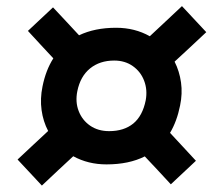

<svg xmlns="http://www.w3.org/2000/svg" viewBox="-20 -626 682 612"><path d="M113.5 -34.5 36 -117.5Q61.5 -141.5 86.2 -164.5Q111 -187.5 133.5 -208.5Q117.5 -239 112.5 -275.2Q107.5 -311.5 115.5 -350.5Q126 -402.5 150 -440Q130.5 -461 110.2 -482.8Q90 -504.5 69 -527.5L149 -602.5Q171 -579 191.8 -556.8Q212.5 -534.5 232 -513.5Q282 -537.5 350 -537.5Q409.5 -537.5 457.5 -510.5Q481 -532.5 507 -556.8Q533 -581 560 -606.5L637.5 -523.5Q611 -498.5 585.5 -474.8Q560 -451 536.5 -429.5Q552 -399 557 -363.2Q562 -327.5 554 -289.5Q544 -239.5 522 -202.5Q541.5 -181.5 562.2 -159.2Q583 -137 604.5 -113.5L524.5 -38.5Q503 -62 482.2 -84.2Q461.5 -106.5 441.5 -127.5Q391 -102 319.5 -102Q261 -102 213.5 -128Q190 -106 164.8 -82.8Q139.5 -59.5 113.5 -34.5ZM328 -208Q375 -208 404.8 -232.2Q434.5 -256.5 444.5 -306.5Q450.5 -339.5 439.5 -368.5Q428.5 -397.5 403.5 -415.2Q378.5 -433 344 -433Q298 -433 267 -407.8Q236 -382.5 226.5 -335.5Q219.5 -301 230.8 -272Q242 -243 267.2 -225.5Q292.5 -208 328 -208Z"/></svg>

Font: Commissioner SemiBold
Style: Italic
Weight: 600
Italic angle: -12°
Designer: Kostas Bartsokas
Foundry: Kostas Bartsokas
Version: Version 1.000; ttfautohint (v1.8.3)